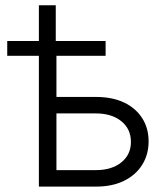

<svg xmlns="http://www.w3.org/2000/svg" viewBox="-20 -691 618 711"><path d="M6.8 -484.4V-539.1H371.1V-484.4ZM124 -539.1V-671.4H186.5V-539.1ZM177.2 -332H335.4Q396 -332 439.5 -311.3Q482.9 -290.5 506.6 -253.4Q530.3 -216.3 530.3 -167.5Q530.3 -118.7 506.6 -80.8Q482.9 -43 439.5 -21.5Q396 0 335.4 0H124V-535.6H189V-61H335Q393.6 -61 429.2 -89.6Q464.8 -118.2 464.8 -165.5Q464.8 -213.4 429.2 -242.2Q393.6 -271 335 -271H177.2Z"/></svg>

Font: Inter 20pt Light
Style: Regular
Weight: 300
Version: Version 4.001;git-66647c0bb